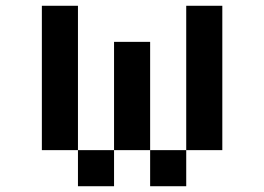

<svg xmlns="http://www.w3.org/2000/svg" viewBox="-20 -645 915 665"><path d="M250 0V-125H125V-625H250V-125H375V0ZM625 -125V-625H750V-125ZM500 0V-125H375V-500H500V-125H625V0Z"/></svg>

Font: Silkscreen
Style: Regular
Weight: 400
Designer: Jason Kottke
Foundry: Jason Kottke
Version: Version 1.001; ttfautohint (v1.8.4.7-5d5b)